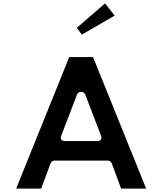

<svg xmlns="http://www.w3.org/2000/svg" viewBox="-20 -1136 957 1131"><path d="M432.7 -972.1 462 -931.9 655.5 -1044.1 598.6 -1116ZM528.1 -800H387.9L75.1 -25H222.6L277.6 -173.7C281.1 -183.3 290.6 -190 301 -190H615C625.2 -190 634.8 -183.4 638.4 -173.7L693.4 -25H840.9ZM574.3 -338.9C588.6 -301.7 551 -305 551 -305H365C325.1 -305 341.7 -338.9 341.7 -338.9L433.7 -578.9C437.2 -588.2 446.6 -595 457 -595H459C468.9 -595 478.6 -588.6 482.3 -578.9Z"/></svg>

Font: Hussar Ekologiczny
Style: Regular
Weight: 400
Foundry: Cannot Into Space Fonts
Version: Version 0.97